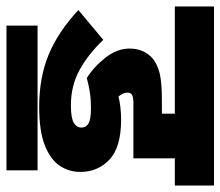

<svg xmlns="http://www.w3.org/2000/svg" viewBox="-64 -598 681 593"><g transform="rotate(90 276.5 -301.5)"><path d="M313 -242Q288 -242 265 -238.5Q242 -235 221 -229Q185 -252 157.5 -287.5Q130 -323 130 -361Q130 -405 160 -432Q178 -447 206 -454Q234 -461 289 -461H331V-501H0V-622H553V-501H469V-373H297Q283 -373 274.5 -369.5Q266 -366 266 -355Q266 -347 269.5 -340Q273 -333 278 -327Q311 -335 350 -335Q435 -335 473 -299Q511 -263 511 -209Q511 -174 492 -145.5Q473 -117 429 -99.5Q385 -82 310 -82Q220 -82 149.5 -111Q79 -140 11 -203L103 -280Q148 -233 196.5 -206.5Q245 -180 305 -180Q345 -180 359.5 -189Q374 -198 374 -212Q374 -227 361 -234.5Q348 -242 313 -242ZM59 -77H506V19H59Z"/></g></svg>

Font: Noto Sans Devanagari Condensed ExtraBold
Style: Regular
Weight: 800
Width: 3
Designer: Jelle Bosma - Monotype Design Team
Foundry: Monotype Imaging Inc.
Version: Version 2.004; ttfautohint (v1.8.4.7-5d5b)